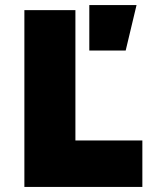

<svg xmlns="http://www.w3.org/2000/svg" viewBox="-20 -740 612 760"><path d="M76.5 0V-700H278.5V-184H543.5V0ZM333.5 -540V-720H520.5L477.5 -540Z"/></svg>

Font: Geologica Thin Roman Black
Style: Regular
Weight: 900
Version: Version 1.010;gftools[0.9.28]